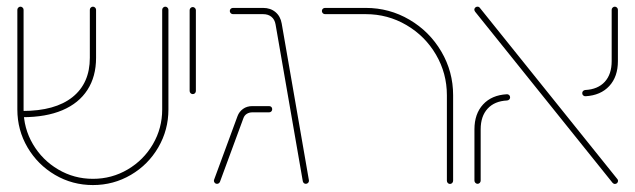

<svg xmlns="http://www.w3.org/2000/svg" viewBox="-20 -542 1886 570"><path d="M31.5 -217V-513Q31.5 -516.7 34.3 -519.4Q37 -522.2 40.7 -522.2Q44.4 -522.2 47.2 -519.4Q50 -516.7 50 -513V-217Q50 -161.1 77.8 -113.9Q105.6 -66.7 152.8 -38.9Q200 -11.1 255.9 -11.1Q311.9 -11.1 359.1 -38.9Q406.3 -66.7 433.9 -113.9Q461.5 -161.1 461.5 -217V-513Q461.5 -516.7 464.3 -519.4Q467 -522.2 470.7 -522.2Q474.4 -522.2 477.2 -519.4Q480 -516.7 480 -513V-217Q480 -156.3 450 -104.6Q420 -53 368.5 -22.8Q317 7.4 255.9 7.4Q194.8 7.4 143.3 -22.8Q91.9 -53 61.7 -104.4Q31.5 -155.9 31.5 -217ZM246.7 -370.4V-513Q246.7 -516.7 249.4 -519.4Q252.2 -522.2 255.9 -522.2Q259.6 -522.2 262.4 -519.4Q265.2 -516.7 265.2 -513V-370.4Q265.2 -314.8 239.6 -275.2Q214.1 -235.6 165.2 -214.8Q116.3 -194.1 47 -194.1V-212.6Q143.7 -212.6 195.2 -253.7Q246.7 -294.8 246.7 -370.4Z M543 -271.9V-511.9Q543 -515.6 545.7 -518.3Q548.5 -521.1 552.2 -521.1Q555.9 -521.1 558.7 -518.3Q561.5 -515.6 561.5 -511.9V-271.9Q561.5 -268.1 558.9 -265.4Q556.3 -262.6 552.2 -262.6Q548.5 -262.6 545.7 -265.4Q543 -268.1 543 -271.9Z M878.9 -4.1 798.1 -469.3Q795.6 -484.1 785.9 -492Q776.3 -500 761.1 -500H671.5Q667.8 -500 665 -502.8Q662.2 -505.6 662.2 -509.3Q662.2 -513.3 665 -515.9Q667.8 -518.5 671.5 -518.5H761.1Q783 -518.5 797.8 -506.1Q812.6 -493.7 816.3 -472.2L897 -7.4Q897.8 -3 895 0.4Q892.2 3.7 888.1 3.7Q884.4 3.7 882 1.5Q879.6 -0.7 878.9 -4.1ZM615.6 -8.5 685.2 -197.4Q690 -210.4 701.5 -218.7Q713 -227 729.3 -227H778.9Q783 -227 785.6 -224.4Q788.1 -221.9 788.1 -217.8Q788.1 -214.1 785.6 -211.3Q783 -208.5 778.9 -208.5H729.3Q720 -208.5 712.8 -204.1Q705.6 -199.6 702.6 -191.1L633 -2.2Q631.9 0.4 629.6 2Q627.4 3.7 624.4 3.7Q619.3 3.7 616.7 -0.4Q614.1 -4.4 615.6 -8.5Z M1315.9 4.1Q1312.2 4.1 1309.4 1.3Q1306.7 -1.5 1306.7 -5.6V-259.3Q1306.7 -324.4 1274.3 -379.8Q1241.9 -435.2 1186.5 -467.6Q1131.1 -500 1065.9 -500H944.8Q941.1 -500 938.3 -502.8Q935.6 -505.6 935.6 -509.3Q935.6 -513.3 938.3 -515.9Q941.1 -518.5 944.8 -518.5H1065.9Q1135.9 -518.5 1195.6 -483.5Q1255.2 -448.5 1290.2 -388.9Q1325.2 -329.3 1325.2 -259.3V-5.6Q1325.2 -1.5 1322.4 1.3Q1319.6 4.1 1315.9 4.1Z M1798.5 0.7 1390.7 -507Q1388.1 -511.1 1388.1 -513Q1388.1 -517 1390.9 -519.6Q1393.7 -522.2 1397.4 -522.2Q1401.9 -522.2 1404.4 -518.9L1812.2 -11.1Q1814.8 -8.5 1814.8 -5.2Q1814.8 -1.5 1812.2 1.3Q1809.6 4.1 1805.6 4.1Q1801.5 4.1 1798.5 0.7ZM1388.5 -5.9V-158.1Q1388.5 -204.1 1414.1 -231.9Q1439.6 -259.6 1484.4 -262.2Q1488.1 -262.6 1491.3 -260Q1494.4 -257.4 1494.4 -253Q1494.4 -249.3 1491.9 -246.7Q1489.3 -244.1 1485.6 -243.7Q1448.1 -241.9 1427.6 -219.4Q1407 -197 1407 -158.1V-5.9Q1407 -1.9 1404.3 0.9Q1401.5 3.7 1397.8 3.7Q1394.1 3.7 1391.3 0.9Q1388.5 -1.9 1388.5 -5.9ZM1708.5 -265.6Q1708.5 -269.3 1711.1 -271.9Q1713.7 -274.4 1717.4 -274.8Q1754.8 -276.7 1775.4 -299.1Q1795.9 -321.5 1795.9 -360.4V-513Q1795.9 -516.7 1798.7 -519.4Q1801.5 -522.2 1805.2 -522.2Q1808.9 -522.2 1811.7 -519.4Q1814.4 -516.7 1814.4 -513V-360.4Q1814.4 -314.4 1788.9 -286.7Q1763.3 -258.9 1718.5 -256.3Q1714.8 -255.9 1711.7 -258.5Q1708.5 -261.1 1708.5 -265.6Z"/></svg>

Font: 26F Galaxy Hebrew Hairline
Style: Regular
Weight: 50
Designer: C₂₉H₂₅N₃O₅
Version: Version 1.000